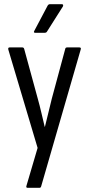

<svg xmlns="http://www.w3.org/2000/svg" viewBox="-20 -714 427 919"><path d="M112 185Q103 185 107 174L160 -6L20 -476Q17 -487 26 -487H87Q94 -487 96 -479L161 -241Q170 -209 178 -174.5Q186 -140 194 -107H195Q203 -140 211.5 -174.5Q220 -209 228 -242L292 -479Q293 -487 301 -487H360Q370 -487 366 -476L177 178Q175 185 169 185ZM149 -557Q139 -557 144 -566L208 -687Q212 -694 219 -694H276Q281 -694 282 -690.5Q283 -687 281 -683L205 -563Q202 -557 193 -557Z"/></svg>

Font: Sofia Sans Cond
Style: Regular
Weight: 400
Width: 3
Designer: Botio Nikoltchev, Ani Petrova
Foundry: lettersoup
Version: Version 4.100; ttfautohint (v1.8.3)